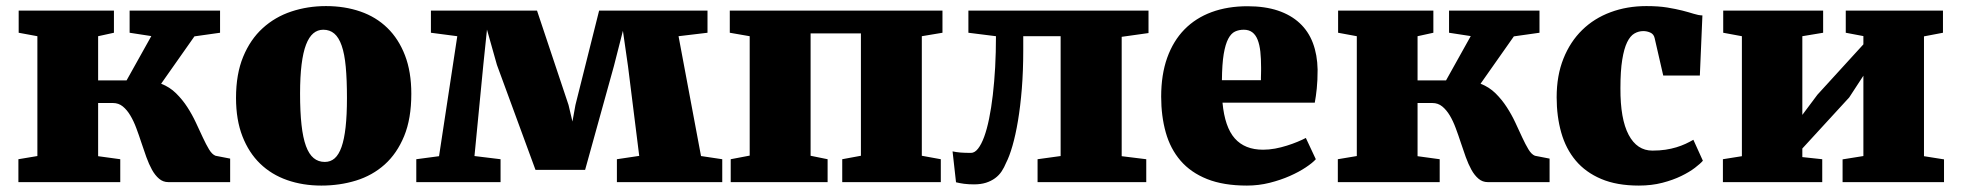

<svg xmlns="http://www.w3.org/2000/svg" viewBox="-20 -590 6354 622"><path d="M39.6 -74.2 101.1 -84.5V-472.7L40.5 -483.9V-555.7H349.1V-483.9L297.9 -472.7V-329.6H390.1L470.2 -473.1L399.9 -483.9V-555.7H692.9V-483.9L609.9 -472.2L502 -318.8Q529.8 -308.1 550.5 -287.6Q571.3 -267.1 586.9 -242.9Q602.5 -218.8 614.7 -192.6Q627 -166.5 637.2 -144.3Q647.5 -122.1 657.2 -106Q667 -89.8 678.2 -85.4L725.6 -76.2V0H525.4Q508.3 0 495.4 -11Q482.4 -22 472.4 -40Q462.4 -58.1 454.1 -81.1Q445.8 -104 438 -127.9Q430.2 -151.9 421.6 -174.8Q413.1 -197.8 402.3 -215.8Q391.6 -233.9 377.9 -245.1Q364.3 -256.3 345.7 -256.3H297.9V-84L369.6 -74.2V0H39.6Z M744.6 -272.9Q744.6 -350.1 767.8 -406.2Q791 -462.4 831.1 -498.8Q871.1 -535.2 923.8 -552.7Q976.6 -570.3 1036.1 -570.3Q1096.7 -570.3 1147.5 -552.7Q1198.2 -535.2 1234.9 -499.5Q1271.5 -463.9 1292 -410.6Q1312.5 -357.4 1312.5 -286.1Q1312.5 -205.6 1289.3 -149.2Q1266.1 -92.8 1226.3 -57.1Q1186.5 -21.5 1133.5 -5.1Q1080.6 11.2 1021 11.2Q960.9 11.2 910.2 -6.6Q859.4 -24.4 822.8 -59.8Q786.1 -95.2 765.4 -148.4Q744.6 -201.7 744.6 -272.9ZM1032.2 -65.4Q1050.8 -65.4 1064.2 -77.1Q1077.6 -88.9 1086.4 -113.8Q1095.2 -138.7 1099.6 -178Q1104 -217.3 1104 -272.5Q1104 -331.5 1100.1 -373.5Q1096.2 -415.5 1086.9 -442.1Q1077.6 -468.8 1063 -481.2Q1048.3 -493.7 1027.3 -493.7Q1008.8 -493.7 994.9 -481.9Q981 -470.2 971.4 -445.3Q961.9 -420.4 957 -381.1Q952.1 -341.8 952.1 -286.6Q952.1 -227.5 956.8 -185.5Q961.4 -143.6 971.2 -116.9Q981 -90.3 996.1 -77.9Q1011.2 -65.4 1032.2 -65.4Z M1328.6 -74.2 1402.3 -84 1461.4 -472.7 1376 -483.9V-555.7H1719.7L1821.8 -250L1834.5 -196.3L1844.2 -250L1920.9 -555.7H2272V-483.9L2178.2 -472.7L2251 -84.5L2319.8 -74.2V0H1978.5V-74.2L2050.8 -85L2014.6 -374.5L1998 -490.2L1968.8 -376L1875.5 -39.6H1714.8L1589.8 -379.9L1557.6 -494.1L1545.9 -381.3L1517.1 -84.5L1601.6 -74.2V0H1328.6Z M2347.2 -74.2 2408.7 -85.9V-472.7L2344.2 -483.9V-555.7H3033.2V-483.9L2966.3 -472.7V-85.4L3027.8 -74.2V0H2708.5V-74.2L2769 -85.4V-481.9H2606V-85.4L2661.1 -74.2V0H2347.2Z M3065.9 -99.6Q3076.7 -97.2 3090.8 -95.9Q3105 -94.7 3125.5 -94.7Q3137.7 -94.7 3148.4 -108.4Q3159.2 -122.1 3168.2 -146.5Q3177.2 -170.9 3184.3 -205.6Q3191.4 -240.2 3196.3 -282.2Q3201.2 -324.2 3203.9 -372.3Q3206.5 -420.4 3206.5 -472.7L3117.2 -483.9V-555.7H3700.7V-482.9L3613.8 -470.7V-84L3693.4 -74.2V0H3341.3V-74.2L3416 -84.5V-472.7H3294.9V-426.3Q3294.9 -360.4 3290.3 -302.7Q3285.6 -245.1 3277.8 -198.7Q3270 -152.3 3260 -117.7Q3250 -83 3239.3 -62.5Q3233.4 -47.9 3224.9 -34.9Q3216.3 -22 3203.6 -12.7Q3190.9 -3.4 3174.1 2Q3157.2 7.3 3135.3 7.3Q3117.7 7.3 3103 5.4Q3088.4 3.4 3077.1 0.5Z M3741.7 -276.9Q3741.7 -348.1 3761.2 -402.8Q3780.8 -457.5 3817.1 -494.6Q3853.5 -531.7 3905.3 -550.8Q3957 -569.8 4021.5 -569.8Q4077.6 -569.8 4119.9 -555.7Q4162.1 -541.5 4190.4 -515.1Q4218.8 -488.8 4233.2 -450.7Q4247.6 -412.6 4248.5 -364.7Q4248.5 -329.1 4245.8 -303.5Q4243.2 -277.8 4239.3 -257.3H3940.4Q3947.8 -178.2 3980.2 -141.6Q4012.7 -105 4071.8 -105Q4090.8 -105 4110.6 -108.6Q4130.4 -112.3 4148.9 -118.2Q4167.5 -124 4183.3 -130.6Q4199.2 -137.2 4210.4 -143.1L4242.7 -74.2Q4232.4 -62.5 4210.4 -47.9Q4188.5 -33.2 4158.7 -20Q4128.9 -6.8 4093.3 2.2Q4057.6 11.2 4019.5 11.2Q3943.4 11.2 3890.4 -10Q3837.4 -31.2 3804.4 -69.6Q3771.5 -107.9 3756.6 -160.9Q3741.7 -213.9 3741.7 -276.9ZM4064.9 -330.1Q4064.9 -333.5 4064.9 -339.1Q4064.9 -344.7 4065.2 -350.6Q4065.4 -356.4 4065.4 -362.1Q4065.4 -367.7 4065.4 -371.1Q4065.4 -399.9 4063 -422.6Q4060.5 -445.3 4054.2 -461.2Q4047.9 -477.1 4036.9 -485.4Q4025.9 -493.7 4009.3 -493.7Q3993.7 -493.7 3981 -487.8Q3968.3 -481.9 3959 -464.4Q3949.7 -446.8 3944.3 -414.8Q3939 -382.8 3938.5 -330.1Z M4314 -74.2 4375.5 -84.5V-472.7L4314.9 -483.9V-555.7H4623.5V-483.9L4572.3 -472.7V-329.6H4664.6L4744.6 -473.1L4674.3 -483.9V-555.7H4967.3V-483.9L4884.3 -472.2L4776.4 -318.8Q4804.2 -308.1 4825 -287.6Q4845.7 -267.1 4861.3 -242.9Q4877 -218.8 4889.2 -192.6Q4901.4 -166.5 4911.6 -144.3Q4921.9 -122.1 4931.6 -106Q4941.4 -89.8 4952.6 -85.4L5000 -76.2V0H4799.8Q4782.7 0 4769.8 -11Q4756.8 -22 4746.8 -40Q4736.8 -58.1 4728.5 -81.1Q4720.2 -104 4712.4 -127.9Q4704.6 -151.9 4696 -174.8Q4687.5 -197.8 4676.8 -215.8Q4666 -233.9 4652.3 -245.1Q4638.7 -256.3 4620.1 -256.3H4572.3V-84L4644 -74.2V0H4314Z M5022.9 -274.9Q5022.9 -345.2 5044.9 -400.1Q5066.9 -455.1 5105.7 -492.9Q5144.5 -530.8 5197.8 -550.5Q5251 -570.3 5313.5 -570.3Q5352.5 -570.3 5380.9 -565.7Q5409.2 -561 5430.2 -555.7Q5451.2 -550.3 5466.6 -545.4Q5481.9 -540.5 5495.1 -540L5486.8 -345.2H5368.2L5340.3 -466.8Q5337.4 -479.5 5326.4 -484.4Q5315.4 -489.3 5303.7 -489.3Q5288.1 -489.3 5274.7 -481.4Q5261.2 -473.6 5251.2 -453.1Q5241.2 -432.6 5235.4 -396.7Q5229.5 -360.8 5229.5 -304.2Q5229 -204.6 5256.1 -153.3Q5283.2 -102.1 5333 -102.1Q5356.4 -102.1 5375.5 -105Q5394.5 -107.9 5410.6 -112.8Q5426.8 -117.7 5440.4 -124Q5454.1 -130.4 5465.8 -137.2L5496.6 -69.3Q5488.8 -60.1 5470.9 -46.4Q5453.1 -32.7 5426.5 -19.8Q5399.9 -6.8 5365.2 2.2Q5330.6 11.2 5289.1 11.2Q5217.8 11.2 5167.2 -10.3Q5116.7 -31.7 5084.7 -69.8Q5052.7 -107.9 5037.8 -160.4Q5022.9 -212.9 5022.9 -274.9Z M5561.5 -74.2 5623 -84V-472.7L5562.5 -483.9V-555.7H5886.2V-483.9L5818.8 -472.7V-217.8L5867.7 -283.2L6016.6 -446.3V-473.1L5959.5 -483.9V-555.7H6274.4V-483.9L6212.9 -472.2V-84L6277.8 -73.7V0H5949.2V-73.7L6016.6 -84.5V-344.7L5970.7 -274.4L5818.8 -108.9V-81.1L5883.3 -74.2V0H5561.5Z"/></svg>

Font: Merriweather UltraBold
Style: Regular
Weight: 900
Designer: Eben Sorkin ( sorkintype@gmail.com )
Foundry: Eben Sorkin
Version: Version 1.570; ttfautohint (v1.3) -l 8 -r 32 -G 0 -x 0 -H 60